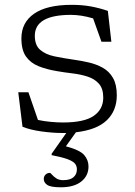

<svg xmlns="http://www.w3.org/2000/svg" viewBox="-20 -542 558 794"><path d="M232 232.5Q190 232.5 175.5 222.8Q161 213 161 198Q161 187.5 168.2 180.2Q175.5 173 186 173Q189 173 195.2 180.5Q201.5 188 212.8 195.5Q224 203 241 203Q270 203 284 190.8Q298 178.5 298 158.5Q298 145.5 291 135.8Q284 126 261.8 117.2Q239.5 108.5 193.5 99.5V94L254 8Q246 8 238 8Q198.5 8 151.2 1.5Q104 -5 73 -18L55.5 -160.5H97.5L137 -46Q162.5 -40.5 190.2 -38Q218 -35.5 240 -35.5Q328 -35.5 367.5 -62.8Q407 -90 407 -138.5Q407 -175.5 389 -195.8Q371 -216 342.2 -225.2Q313.5 -234.5 279.8 -238.5Q246 -242.5 214.5 -248Q172.5 -255 139.5 -268.2Q106.5 -281.5 87.5 -308.2Q68.5 -335 68.5 -383Q68.5 -449 121.2 -485.5Q174 -522 276.5 -522Q319.5 -522 355.2 -515.5Q391 -509 426 -497L440.5 -369.5H399.5L365 -466Q339.5 -473.5 316.8 -477Q294 -480.5 273.5 -480.5Q124 -480.5 124 -394Q124 -355 146 -336Q168 -317 204.2 -309.2Q240.5 -301.5 283 -295.5Q315 -291 346.8 -283.8Q378.5 -276.5 405 -261.8Q431.5 -247 447.2 -219.8Q463 -192.5 463 -148Q463 -84.5 421.8 -44.8Q380.5 -5 294 5L252.5 63Q310.5 78.5 328.2 99.2Q346 120 346 146.5Q346 185 316 208.8Q286 232.5 232 232.5Z"/></svg>

Font: Newsreader Caption Light
Style: Regular
Weight: 300
Designer: Hugues Gentile
Foundry: Production Type
Version: Version 1.001